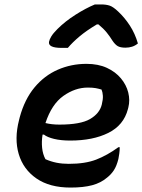

<svg xmlns="http://www.w3.org/2000/svg" viewBox="-20 -835 642 866"><path d="M370 -547Q423 -547 462 -529Q501 -511 525.5 -481.5Q550 -452 558.5 -417.5Q567 -383 559 -351L557 -343Q538 -270 468.5 -235.5Q399 -201 297 -201Q255 -201 224 -208.5Q193 -216 178 -228H172Q167 -197 170 -168Q173 -139 185 -117Q210 -106 235.5 -101Q261 -96 290 -96Q364 -96 413.5 -115Q463 -134 514 -171H520Q520 -155 518 -142Q516 -129 514 -118Q506 -86 493.5 -67Q481 -48 463 -34Q435 -10 395.5 0.5Q356 11 298 11Q204 11 144.5 -30Q85 -71 64.5 -140Q44 -209 66 -294L69 -306Q91 -387 135.5 -440.5Q180 -494 240.5 -520.5Q301 -547 370 -547ZM376 -440Q319 -440 266 -402.5Q213 -365 185 -280Q213 -273 248 -273Q343 -273 386 -298Q429 -323 439 -363Q445 -387 444 -403Q443 -419 438 -431Q425 -435 411.5 -437.5Q398 -440 376 -440ZM408 -815H436Q459 -815 475 -809.5Q491 -804 513 -783Q542 -756 565.5 -720Q589 -684 602 -639Q590 -629 576 -624.5Q562 -620 546 -620Q523 -620 511 -627Q499 -634 487 -652Q476 -670 461.5 -688Q447 -706 424 -725H417Q370 -697 338.5 -670.5Q307 -644 286 -619H258Q197 -619 201 -646Q203 -657 211.5 -671Q220 -685 239 -704Q274 -739 320.5 -768.5Q367 -798 408 -815Z"/></svg>

Font: Recursive Sn Csl St SmB
Style: Italic
Weight: 600
Italic angle: -15°
Version: Version 1.079;hotconv 1.0.112;makeotfexe 2.5.65598; ttfautoh